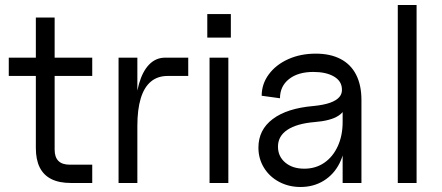

<svg xmlns="http://www.w3.org/2000/svg" viewBox="-20 -730 1762 766"><path d="M123 -140V-660H198V-133Q198 -103 213 -88Q228 -73 258 -73H348V0H263Q216 0 185 -15.5Q154 -31 138.5 -62Q123 -93 123 -140ZM15 -500H348V-427H15Z M453 -500H528V-335L520 -275Q520 -345 534.5 -395.5Q549 -446 575.5 -473Q602 -500 639 -500H731V-427H649Q609 -427 582 -404.5Q555 -382 541.5 -337.5Q528 -293 528 -228V0H453Z M816 -500H891V0H816ZM807 -674H901V-580H807Z M1011 -141Q1011 -212 1068 -255Q1125 -298 1230 -307Q1271 -311 1296.5 -320Q1322 -329 1334 -343Q1346 -357 1344 -377Q1342 -408 1311 -425.5Q1280 -443 1230 -443Q1169 -443 1133 -414.5Q1097 -386 1097 -338L1024 -348Q1024 -395 1052.5 -433.5Q1081 -472 1130 -494Q1179 -516 1240 -516Q1298 -516 1339 -494.5Q1380 -473 1401 -431.5Q1422 -390 1422 -331V0H1347V-140L1357 -180Q1357 -123 1334.5 -78.5Q1312 -34 1271.5 -9Q1231 16 1179 16Q1132 16 1093.5 -4.5Q1055 -25 1033 -61Q1011 -97 1011 -141ZM1347 -243V-313L1362 -326Q1362 -289 1330.5 -268.5Q1299 -248 1235 -243Q1164 -237 1126.5 -212Q1089 -187 1089 -145Q1089 -106 1118 -81.5Q1147 -57 1194 -57Q1239 -57 1273.5 -80.5Q1308 -104 1327.5 -146.5Q1347 -189 1347 -243Z M1567 -710H1642V0H1567Z"/></svg>

Font: Uncut Sans Variable
Style: Regular
Weight: 400
Designer: Kasper Nordkvist
Foundry: UNCUT.wtf
Version: Version 1.303;Glyphs 3.1.2 (3151)